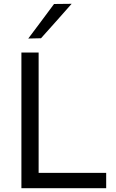

<svg xmlns="http://www.w3.org/2000/svg" viewBox="-20 -989 612 1009"><path d="M92.5 0V-713H183V-80.5H538V0ZM128.5 -786.5Q162.5 -832 196.5 -877.2Q230.5 -922.5 264 -968L356.5 -969Q315.5 -922.5 275.5 -877.5Q235.5 -832.5 195.5 -788Z"/></svg>

Font: Commissioner
Style: Regular
Weight: 400
Designer: Kostas Bartsokas
Foundry: Kostas Bartsokas
Version: Version 1.000; ttfautohint (v1.8.3)